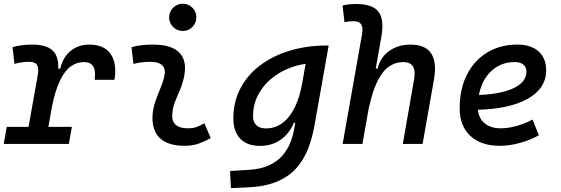

<svg xmlns="http://www.w3.org/2000/svg" viewBox="-27 -764 2977 1019"><path d="M108.4 0 173.3 -364.7Q180.2 -402.3 169.4 -419.2Q158.7 -436 128.9 -436Q87.9 -436 49.8 -424.8L39.6 -513.7Q61.5 -520.5 87.9 -523.9Q114.3 -527.3 144.5 -527.3Q229.5 -527.3 261.2 -486.3Q293 -445.3 276.9 -355L213.4 0ZM-7.3 0 8.8 -90.8H354.5L338.4 0ZM247.1 -190.4 271.5 -399.9H293Q307.1 -460.9 348.1 -494.1Q389.2 -527.3 446.8 -527.3Q524.9 -527.3 559.8 -478.3Q594.7 -429.2 580.6 -340.3H475.6Q481.9 -388.2 467.8 -411.4Q453.6 -434.6 417.5 -434.6Q380.4 -434.6 348.4 -411.6Q316.4 -388.7 290.8 -335.2Q265.1 -281.7 247.1 -190.4Z M942.9 -599.6Q913.1 -599.6 891.8 -620.8Q870.6 -642.1 870.6 -671.9Q870.6 -702.1 891.8 -723.1Q913.1 -744.1 942.9 -744.1Q973.1 -744.1 994.1 -723.1Q1015.1 -702.1 1015.1 -671.9Q1015.1 -642.1 994.1 -620.8Q973.1 -599.6 942.9 -599.6ZM1057.6 -109.9 1091.3 -31.2Q1061.5 -14.2 1028.3 -2.2Q995.1 9.8 952.1 9.8Q863.8 9.8 820.8 -31.7Q777.8 -73.2 782.7 -153.3Q785.2 -189.9 797.1 -224.6Q809.1 -259.3 823 -292Q836.9 -324.7 844.2 -355Q854.5 -395 835.7 -415.5Q816.9 -436 770.5 -436Q724.1 -436 681.2 -424.8L670.9 -513.7Q699.7 -522 728.5 -524.7Q757.3 -527.3 786.1 -527.3Q887.2 -527.3 928.2 -481.2Q969.2 -435.1 947.3 -345.2Q939 -310.5 925.5 -280.5Q912.1 -250.5 900.9 -221.2Q889.6 -191.9 887.2 -157.7Q881.8 -83 971.2 -83Q995.6 -83 1013.9 -89.1Q1032.2 -95.2 1057.6 -109.9Z M1198.7 234.4 1193.8 143.6 1296.4 137.2Q1357.4 133.3 1400.1 113.8Q1442.9 94.2 1470.2 63.5Q1497.6 32.7 1512.9 -4.9Q1528.3 -42.5 1534.7 -82.5L1599.6 -450.7L1713.4 -522.5H1717.3L1642.1 -98.1Q1629.9 -29.3 1606.7 28.8Q1583.5 86.9 1543.5 130.9Q1503.4 174.8 1440.7 200.7Q1377.9 226.6 1286.6 230.5ZM1640.6 -429.7Q1572.3 -426.8 1513.2 -404.3Q1454.1 -381.8 1409.9 -344Q1365.7 -306.2 1340.8 -256.1Q1315.9 -206.1 1315.9 -147.5Q1315.9 -116.2 1333.7 -99.4Q1351.6 -82.5 1384.3 -82.5Q1432.6 -82.5 1471.2 -110.6Q1509.8 -138.7 1536.9 -193.1Q1564 -247.6 1577.6 -325.7L1581.1 -345.2L1631.3 -304.2L1574.7 -112.8H1518.1L1541.5 -136.2Q1519.5 -66.4 1470.2 -28.1Q1420.9 10.3 1352.5 10.3Q1285.2 10.3 1248.3 -27.8Q1211.4 -65.9 1211.4 -135.3Q1211.4 -223.1 1248.8 -294.7Q1286.1 -366.2 1353.5 -417Q1420.9 -467.8 1511.5 -495.1Q1602.1 -522.5 1708 -522.5H1716.8Z M2110.8 0 2170.9 -344.2Q2178.7 -389.2 2164.3 -411.9Q2149.9 -434.6 2112.8 -434.6Q2072.8 -434.6 2038.6 -411.6Q2004.4 -388.7 1977.3 -335.2Q1950.2 -281.7 1930.7 -190.4L1955.1 -399.9H1976.6Q1992.2 -460.9 2039.3 -494.1Q2086.4 -527.3 2151.9 -527.3Q2230.5 -527.3 2261.5 -480.2Q2292.5 -433.1 2275.9 -340.3L2215.8 0ZM1791.5 0 1894 -579.6Q1900.9 -617.2 1890.1 -634.3Q1879.4 -651.4 1849.6 -651.4Q1837.4 -651.4 1825.4 -650.1Q1813.5 -648.9 1801.3 -646L1791 -734.9Q1809.6 -739.3 1828.1 -741Q1846.7 -742.7 1865.2 -742.7Q1950.2 -742.7 1981.7 -701.7Q2013.2 -660.6 1997.1 -569.8L1896.5 0Z M2630.4 -83Q2669.4 -83 2713.9 -95.2Q2758.3 -107.4 2799.3 -129.4L2833 -45.9Q2785.2 -19.5 2730.5 -4.9Q2675.8 9.8 2626 9.8Q2525.4 9.8 2469 -43Q2412.6 -95.7 2412.6 -189.9Q2412.6 -291.5 2450.9 -367.2Q2489.3 -442.9 2558.1 -485.1Q2627 -527.3 2718.8 -527.3Q2791 -527.3 2831.3 -491.2Q2871.6 -455.1 2871.6 -390.6Q2871.6 -294.9 2773.7 -239.7Q2675.8 -184.6 2500.5 -181.2L2490.2 -259.3Q2621.1 -261.2 2694.1 -293.9Q2767.1 -326.7 2767.1 -384.3Q2767.1 -407.7 2751 -421.1Q2734.9 -434.6 2705.1 -434.6Q2647 -434.6 2602.8 -404.8Q2558.6 -375 2533.9 -321.3Q2509.3 -267.6 2508.8 -195.8Q2509.3 -142.6 2541.5 -112.8Q2573.7 -83 2630.4 -83Z"/></svg>

Font: Cascadia Code PL
Style: Italic
Weight: 400
Italic angle: -10°
Monospace: yes
Designer: Aaron Bell
Foundry: Saja Typeworks
Version: Version 2404.023